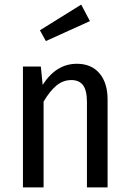

<svg xmlns="http://www.w3.org/2000/svg" viewBox="-20 -817 565 837"><path d="M449 -383V0H359V-372Q359 -423 342 -445.5Q325 -468 291 -468Q255 -468 226 -444Q197 -420 170 -374V0H80V-527H158L166 -447Q225 -539 315 -539Q378 -539 413.5 -497.5Q449 -456 449 -383ZM372 -725 180 -638 154 -685 334 -797Z"/></svg>

Font: Fira Sans Condensed
Style: Regular
Weight: 400
Width: 3
Designer: bBox Type GmbH & Carrois Corporate GbR & Edenspiekermann AG
Foundry: bBox Type GmbH & Carrois Corporate GbR & Edenspiekermann AG
Version: Version 4.301